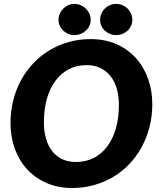

<svg xmlns="http://www.w3.org/2000/svg" viewBox="-20 -932 800 960"><path d="M32.5 0ZM741.5 -411Q741.5 -352 727.8 -298Q714 -244 688.8 -197.5Q663.5 -151 627.8 -113Q592 -75 547.5 -48.2Q503 -21.5 451 -6.8Q399 8 341.5 8Q269.5 8 212.2 -17.2Q155 -42.5 115 -86.2Q75 -130 53.8 -189.2Q32.5 -248.5 32.5 -317Q32.5 -376 46.2 -430.2Q60 -484.5 85.2 -531Q110.5 -577.5 146.5 -615.5Q182.5 -653.5 227 -680.2Q271.5 -707 323.5 -721.8Q375.5 -736.5 433.5 -736.5Q505 -736.5 562.2 -711.2Q619.5 -686 659.2 -642Q699 -598 720.2 -538.5Q741.5 -479 741.5 -411ZM574.5 -407Q574.5 -452 563.8 -488.8Q553 -525.5 532.2 -551.8Q511.5 -578 481.5 -592.2Q451.5 -606.5 413.5 -606.5Q363.5 -606.5 324 -585.8Q284.5 -565 256.8 -527.5Q229 -490 214.2 -437.2Q199.5 -384.5 199.5 -320.5Q199.5 -275.5 210 -239Q220.5 -202.5 240.8 -176.5Q261 -150.5 291 -136.2Q321 -122 359.5 -122Q409.5 -122 449.2 -142.5Q489 -163 516.8 -200.5Q544.5 -238 559.5 -290.5Q574.5 -343 574.5 -407ZM433.5 -833Q433.5 -817 427 -803Q420.5 -789 409.2 -778.8Q398 -768.5 383.2 -762.5Q368.5 -756.5 351.5 -756.5Q335.5 -756.5 321.2 -762.5Q307 -768.5 296.2 -778.8Q285.5 -789 279 -803Q272.5 -817 272.5 -833Q272.5 -849.5 279 -863.8Q285.5 -878 296.2 -889Q307 -900 321.2 -906.2Q335.5 -912.5 351.5 -912.5Q368.5 -912.5 383.2 -906.2Q398 -900 409.2 -889Q420.5 -878 427 -863.8Q433.5 -849.5 433.5 -833ZM641.5 -833Q641.5 -817 635.2 -803Q629 -789 618 -778.8Q607 -768.5 592.2 -762.5Q577.5 -756.5 560.5 -756.5Q544 -756.5 529.5 -762.5Q515 -768.5 504 -778.8Q493 -789 486.8 -803Q480.5 -817 480.5 -833Q480.5 -849.5 486.8 -863.8Q493 -878 504 -889Q515 -900 529.5 -906.2Q544 -912.5 560.5 -912.5Q577.5 -912.5 592.2 -906.2Q607 -900 618 -889Q629 -878 635.2 -863.8Q641.5 -849.5 641.5 -833Z"/></svg>

Font: Lato Black
Style: Italic
Weight: 900
Italic angle: -7°
Designer: Lukasz Dziedzic
Foundry: tyPoland Lukasz Dziedzic
Version: Version 2.007; 2014-02-27